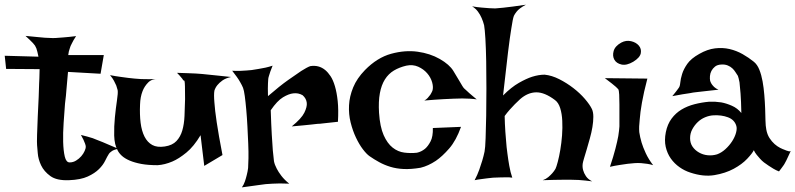

<svg xmlns="http://www.w3.org/2000/svg" viewBox="-105 -767 3364 812"><path d="M2.9 -615.2Q32.2 -612.3 52.2 -610.4Q72.3 -608.4 85 -607.4Q99.6 -606.4 108.4 -606.4Q117.2 -605.5 131.8 -606.4Q144.5 -607.4 165 -608.9Q185.5 -610.4 216.8 -614.3Q210 -604.5 206.1 -597.2Q202.1 -589.8 199.2 -584L193.4 -572.3Q191.4 -566.4 189.5 -560.5Q187.5 -555.7 186 -548.8Q184.6 -542 183.6 -534.2H334L320.3 -455.1L182.6 -462.9Q177.7 -413.1 175.8 -385.7Q173.8 -358.4 171.9 -345.7L169.9 -328.1Q167 -291 164.1 -247.6Q161.1 -204.1 162.1 -167Q163.1 -129.9 168.9 -105Q174.8 -80.1 189.5 -80.1Q204.1 -80.1 216.8 -87.9Q229.5 -95.7 238.8 -106.4Q248 -117.2 252.9 -128.4Q257.8 -139.6 257.8 -145.5Q257.8 -151.4 254.9 -159.2Q250 -173.8 237.3 -196.3Q265.6 -189.5 287.1 -182.6Q297.9 -178.7 306.6 -174.8Q316.4 -170.9 329.1 -166Q339.8 -161.1 356.4 -154.3Q373 -147.5 395.5 -137.7Q374 -133.8 364.3 -125Q358.4 -121.1 355.5 -116.2Q348.6 -105.5 339.8 -87.4Q331.1 -69.3 313.5 -51.8Q295.9 -34.2 266.1 -20.5Q236.3 -6.8 186.5 -4.9Q134.8 -2.9 107.9 -22.5Q81.1 -42 68.8 -67.9Q56.6 -93.8 54.7 -119.1Q52.7 -144.5 51.8 -153.3Q50.8 -162.1 51.8 -197.3Q52.7 -232.4 54.7 -274.9Q56.6 -317.4 58.6 -356.9Q60.5 -396.5 60.5 -415Q60.5 -424.8 61.5 -435.5Q61.5 -444.3 62 -454.6Q62.5 -464.8 62.5 -474.6L-79.1 -475.6L-85 -531.2L57.6 -527.3Q55.7 -538.1 53.2 -547.4Q50.8 -556.6 48.8 -562.5Q45.9 -569.3 43 -574.2Q39.1 -579.1 34.2 -585Q29.3 -589.8 21.5 -597.7Q13.7 -605.5 2.9 -615.2Z M360.4 -449.2Q385.7 -444.3 404.8 -441.9Q423.8 -439.5 437.5 -437.5Q453.1 -435.5 464.8 -434.6Q476.6 -433.6 492.2 -432.6Q518.6 -431.6 566.4 -432.6Q538.1 -434.6 522 -418.5Q505.9 -402.3 498 -381.8Q488.3 -357.4 487.3 -325.2Q485.4 -282.2 489.7 -247.6Q494.1 -212.9 506.3 -189Q518.6 -165 539.1 -153.8Q559.6 -142.6 591.8 -147.5Q624 -152.3 641.1 -170.4Q658.2 -188.5 666 -215.3Q673.8 -242.2 675.3 -276.4Q676.8 -310.5 677.7 -347.7Q677.7 -384.8 677.2 -400.9Q676.8 -417 675.8 -421.9Q674.8 -426.8 672.9 -426.3Q670.9 -425.8 668 -430.7Q666 -434.6 662.1 -438.5Q659.2 -442.4 654.3 -447.8Q649.4 -453.1 643.6 -459Q668.9 -458 689 -457.5Q709 -457 722.7 -456.1Q738.3 -455.1 750 -454.1Q760.7 -453.1 778.3 -451.2Q793 -449.2 816.4 -447.3Q839.8 -445.3 872.1 -441.4Q849.6 -436.5 835.9 -426.8Q822.3 -417 814.5 -407.2Q805.7 -396.5 801.8 -383.8Q798.8 -367.2 801.8 -333Q803.7 -302.7 811.5 -250Q819.3 -197.3 835.9 -111.3L758.8 -65.4L743.2 -195.3Q714.8 -147.5 683.1 -121.6Q651.4 -95.7 624 -84Q591.8 -70.3 561.5 -68.4Q521.5 -68.4 492.7 -73.7Q463.9 -79.1 443.4 -87.9Q422.9 -96.7 410.6 -107.9Q398.4 -119.1 392.6 -130.9Q378.9 -155.3 377.9 -193.8Q377 -232.4 380.9 -271Q384.8 -309.6 389.6 -341.8Q394.5 -374 392.6 -385.7Q390.6 -394.5 386.7 -405.3Q382.8 -414.1 377 -425.3Q371.1 -436.5 360.4 -449.2Z M877 -467.8Q895.5 -466.8 910.6 -467.3Q925.8 -467.8 936.5 -468.8Q949.2 -469.7 959 -470.7Q973.6 -472.7 989.3 -475.6Q1002.9 -477.5 1018.1 -481Q1033.2 -484.4 1047.9 -489.3Q1042 -474.6 1038.1 -463.9Q1034.2 -453.1 1032.2 -445.3Q1029.3 -436.5 1029.3 -430.7Q1028.3 -423.8 1028.3 -414.1Q1027.3 -397.5 1028.3 -360.4Q1079.1 -404.3 1113.8 -428.7Q1148.4 -453.1 1168.9 -466.8Q1193.4 -482.4 1207 -487.3Q1243.2 -493.2 1270.5 -470.7Q1282.2 -460.9 1293 -444.8Q1303.7 -428.7 1311.5 -402.3Q1319.3 -376 1323.2 -339.4Q1327.1 -302.7 1324.2 -252Q1303.7 -250 1287.6 -248Q1271.5 -246.1 1260.7 -245.1Q1248 -243.2 1237.3 -243.2L1210.9 -240.2Q1197.3 -238.3 1177.2 -236.8Q1157.2 -235.4 1128.9 -232.4Q1169.9 -265.6 1182.1 -290.5Q1194.3 -315.4 1192.4 -332Q1190.4 -350.6 1174.8 -364.3Q1156.2 -375 1134.8 -372.1Q1116.2 -370.1 1091.8 -355.5Q1067.4 -340.8 1040 -300.8Q1042 -238.3 1044.4 -197.3Q1046.9 -156.2 1048.8 -130.9Q1051.8 -101.6 1053.7 -85Q1056.6 -70.3 1065.4 -53.7Q1072.3 -40 1085 -23.4Q1097.7 -6.8 1118.2 9.8Q1075.2 7.8 1047.9 9.8Q1031.2 10.7 1018.6 11.7Q1004.9 13.7 989.3 15.6Q975.6 17.6 957.5 20Q939.5 22.5 918 25.4Q925.8 14.6 930.7 0.5Q935.5 -13.7 938.5 -26.4Q942.4 -41 944.3 -56.6Q945.3 -70.3 945.8 -97.7Q946.3 -125 944.8 -159.7Q943.4 -194.3 941.4 -231.9Q939.5 -269.5 936.5 -302.7Q933.6 -335.9 930.2 -360.8Q926.8 -385.7 922.9 -395.5Q918 -407.2 911.1 -418.9Q905.3 -429.7 896.5 -441.9Q887.7 -454.1 877 -467.8Z M1911.1 -346.7Q1899.4 -348.6 1882.3 -349.6Q1865.2 -350.6 1849.6 -350.6Q1832 -350.6 1812.5 -349.6Q1792 -348.6 1771.5 -347.7Q1753.9 -346.7 1731.9 -345.2Q1710 -343.8 1689.5 -341.8Q1697.3 -345.7 1703.6 -352.5Q1710 -359.4 1714.8 -366.2Q1719.7 -374 1723.6 -382.8Q1728.5 -397.5 1722.7 -418.5Q1716.8 -439.5 1701.7 -457Q1686.5 -474.6 1663.6 -484.9Q1640.6 -495.1 1613.3 -489.3Q1584 -482.4 1561 -468.8Q1538.1 -455.1 1522.9 -431.2Q1507.8 -407.2 1501.5 -372.6Q1495.1 -337.9 1498 -290Q1502 -230.5 1517.6 -195.3Q1533.2 -160.2 1555.7 -142.6Q1578.1 -125 1605 -121.6Q1631.8 -118.2 1658.2 -121.1Q1676.8 -125 1692.4 -137.7Q1705.1 -148.4 1715.8 -168.9Q1726.6 -189.5 1725.6 -225.6L1844.7 -230.5Q1824.2 -172.9 1794.9 -139.2Q1765.6 -105.5 1738.3 -86.9Q1706.1 -65.4 1673.8 -57.6Q1633.8 -50.8 1602.5 -52.2Q1571.3 -53.7 1545.9 -61.5Q1520.5 -69.3 1499 -81.1Q1477.5 -92.8 1458 -106.4Q1445.3 -115.2 1429.7 -135.7Q1414.1 -156.2 1400.4 -185.1Q1386.7 -213.9 1377.9 -249Q1369.1 -284.2 1371.1 -321.8Q1373 -359.4 1388.7 -397.5Q1404.3 -435.5 1438.5 -470.7Q1490.2 -523.4 1549.3 -539.6Q1608.4 -555.7 1661.1 -548.3Q1713.9 -541 1754.9 -517.6Q1795.9 -494.1 1812.5 -466.8Q1829.1 -439.5 1837.4 -425.3Q1845.7 -411.1 1850.1 -403.8Q1854.5 -396.5 1857.9 -393.1Q1861.3 -389.6 1868.2 -383.8Q1873 -378.9 1879.9 -373Q1885.7 -368.2 1893.6 -361.3Q1901.4 -354.5 1911.1 -346.7Z M1891.6 -740.2Q1914.1 -736.3 1932.6 -734.9Q1951.2 -733.4 1963.9 -732.4Q1978.5 -731.4 1989.3 -731.4Q2003.9 -732.4 2023.4 -734.4Q2040 -736.3 2064 -739.3Q2087.9 -742.2 2119.1 -747.1Q2104.5 -739.3 2094.7 -731.9Q2085 -724.6 2079.1 -716.8Q2072.3 -708 2068.4 -700.2Q2063.5 -687.5 2057.6 -647.5Q2051.8 -613.3 2043.5 -545.9Q2035.2 -478.5 2022.5 -363.3Q2057.6 -398.4 2089.4 -416.5Q2121.1 -434.6 2145.5 -442.4Q2173.8 -451.2 2198.2 -451.2Q2228.5 -448.2 2260.3 -432.1Q2292 -416 2319.8 -394.5Q2347.7 -373 2368.7 -348.6Q2389.6 -324.2 2398.4 -305.7Q2404.3 -293 2404.3 -272.9Q2404.3 -252.9 2400.4 -229.5Q2396.5 -206.1 2389.6 -181.6Q2382.8 -157.2 2376.5 -135.7Q2370.1 -114.3 2365.2 -98.1Q2360.4 -82 2359.4 -75.2Q2357.4 -60.5 2361.3 -46.9Q2364.3 -35.2 2373 -22Q2381.8 -8.8 2399.4 0Q2385.7 -2 2370.6 -3.4Q2355.5 -4.9 2341.8 -5.9Q2326.2 -6.8 2310.5 -6.8H2275.4Q2258.8 -6.8 2237.3 -6.3Q2215.8 -5.9 2190.4 -4.9Q2204.1 -9.8 2213.9 -18.1Q2223.6 -26.4 2230.5 -34.2Q2238.3 -43 2244.1 -52.7Q2248 -60.5 2253.9 -82.5Q2259.8 -104.5 2264.6 -133.3Q2269.5 -162.1 2272 -194.3Q2274.4 -226.6 2272.9 -256.3Q2271.5 -286.1 2264.2 -309.6Q2256.8 -333 2242.2 -343.8Q2198.2 -377 2162.6 -376.5Q2127 -376 2094.7 -347.7Q2083 -336.9 2072.3 -326.2Q2062.5 -316.4 2050.8 -303.2Q2039.1 -290 2029.3 -276.4Q2029.3 -261.7 2030.3 -244.1Q2031.2 -226.6 2032.2 -210Q2033.2 -191.4 2035.2 -172.9Q2037.1 -144.5 2041 -117.2Q2043.9 -93.8 2048.8 -65.9Q2053.7 -38.1 2061.5 -15.6Q2048.8 -17.6 2035.2 -17.1Q2021.5 -16.6 2008.8 -16.6Q1994.1 -15.6 1980.5 -15.6Q1967.8 -14.6 1954.1 -12.7Q1942.4 -10.7 1928.7 -9.3Q1915 -7.8 1902.3 -4.9Q1914.1 -27.3 1921.9 -49.3Q1929.7 -71.3 1934.6 -87.9Q1940.4 -107.4 1944.3 -126Q1947.3 -140.6 1948.7 -182.1Q1950.2 -223.6 1951.2 -277.8Q1952.1 -332 1952.1 -392.6Q1952.1 -453.1 1951.2 -507.8Q1950.2 -562.5 1947.8 -603.5Q1945.3 -644.5 1942.4 -660.2Q1938.5 -675.8 1931.6 -691.4Q1925.8 -705.1 1916 -718.3Q1906.2 -731.4 1891.6 -740.2Z M2453.1 -436.5 2632.8 -434.6Q2617.2 -375 2609.9 -333Q2602.5 -291 2600.6 -262.7Q2596.7 -230.5 2598.6 -208Q2601.6 -187.5 2608.4 -164.1Q2614.3 -144.5 2626 -119.1Q2637.7 -93.8 2657.2 -68.4Q2645.5 -72.3 2631.8 -74.2Q2618.2 -76.2 2606.4 -77.1Q2592.8 -78.1 2579.1 -77.1Q2565.4 -76.2 2548.8 -74.2Q2535.2 -72.3 2515.6 -69.3Q2496.1 -66.4 2474.6 -61.5Q2489.3 -105.5 2497.6 -137.7Q2505.9 -169.9 2509.8 -191.4Q2513.7 -216.8 2514.6 -232.4Q2514.6 -252 2514.6 -276.9Q2514.6 -301.8 2514.6 -325.2Q2514.6 -348.6 2513.7 -366.7Q2512.7 -384.8 2509.8 -389.6L2500 -399.4Q2494.1 -404.3 2482.9 -413.6Q2471.7 -422.9 2453.1 -436.5ZM2522.5 -586.9Q2543 -597.7 2564 -592.8Q2585 -587.9 2596.7 -574.2Q2608.4 -560.5 2605 -542Q2601.6 -523.4 2573.2 -505.9Q2544.9 -489.3 2523.4 -494.1Q2502 -499 2493.2 -514.6Q2484.4 -530.3 2490.2 -551.3Q2496.1 -572.3 2522.5 -586.9Z M2765.6 -395.5Q2770.5 -401.4 2772 -417.5Q2773.4 -433.6 2779.8 -454.1Q2786.1 -474.6 2801.8 -497.1Q2817.4 -519.5 2852.5 -539.1Q2886.7 -558.6 2918.9 -562.5Q2951.2 -566.4 2980.5 -559.6Q3009.8 -552.7 3035.6 -538.1Q3061.5 -523.4 3083 -505.9Q3097.7 -494.1 3106.4 -472.2Q3115.2 -450.2 3120.1 -422.9Q3125 -395.5 3127.4 -365.7Q3129.9 -335.9 3130.9 -308.1Q3131.8 -280.3 3132.3 -257.3Q3132.8 -234.4 3135.7 -219.7Q3139.6 -198.2 3149.4 -183.1Q3159.2 -168 3170.9 -157.7Q3182.6 -147.5 3194.3 -141.6Q3206.1 -135.7 3214.8 -132.8Q3220.7 -129.9 3225.6 -128.9Q3235.4 -125 3239.3 -128.9Q3233.4 -115.2 3228.5 -105.5Q3223.6 -95.7 3220.7 -88.9Q3216.8 -81.1 3213.9 -76.2Q3210.9 -70.3 3207 -65.4Q3204.1 -60.5 3199.2 -54.7Q3194.3 -48.8 3189.5 -42Q3176.8 -46.9 3165.5 -53.7Q3154.3 -60.5 3145.5 -66.4Q3134.8 -73.2 3126 -80.1Q3117.2 -86.9 3109.4 -95.7Q3102.5 -103.5 3095.2 -112.3Q3087.9 -121.1 3083 -131.8Q3077.1 -119.1 3055.2 -95.7Q3033.2 -72.3 2998 -53.2Q2962.9 -34.2 2916.5 -26.4Q2870.1 -18.6 2814.5 -37.1Q2790 -44.9 2768.6 -60.1Q2747.1 -75.2 2731.9 -96.7Q2716.8 -118.2 2710.4 -146Q2704.1 -173.8 2710.9 -208Q2717.8 -242.2 2735.4 -265.6Q2752.9 -289.1 2777.3 -303.7Q2801.8 -318.4 2832 -326.2Q2862.3 -334 2894.5 -336.9Q2919.9 -337.9 2945.3 -334Q2966.8 -330.1 2990.2 -319.8Q3013.7 -309.6 3030.3 -289.1Q3029.3 -340.8 3026.9 -371.6Q3024.4 -402.3 3022.5 -418.9Q3018.6 -438.5 3015.6 -446.3Q3010.7 -453.1 3005.4 -461.9Q3000 -470.7 2992.2 -478Q2984.4 -485.4 2972.7 -490.2Q2960.9 -495.1 2945.3 -494.1Q2928.7 -493.2 2918.9 -485.4Q2909.2 -477.5 2903.8 -467.3Q2898.4 -457 2897.5 -445.3Q2896.5 -433.6 2898.4 -424.8Q2900.4 -418.9 2904.3 -412.1Q2908.2 -406.2 2915 -399.4Q2921.9 -392.6 2933.6 -387.7Q2911.1 -384.8 2893.6 -383.3Q2876 -381.8 2863.3 -379.9Q2848.6 -377.9 2837.9 -377Q2827.1 -376 2812.5 -373Q2799.8 -371.1 2781.2 -368.2Q2762.7 -365.2 2738.3 -360.4Q2744.1 -367.2 2749 -373.5Q2753.9 -379.9 2757.8 -384.8Q2761.7 -390.6 2765.6 -395.5ZM2912.1 -279.3Q2894.5 -278.3 2877 -271Q2859.4 -263.7 2845.7 -250.5Q2832 -237.3 2822.8 -220.2Q2813.5 -203.1 2813.5 -182.6Q2813.5 -162.1 2823.7 -147Q2834 -131.8 2851.1 -122.1Q2868.2 -112.3 2888.2 -110.4Q2908.2 -108.4 2927.7 -114.3Q2946.3 -121.1 2962.9 -136.2Q2979.5 -151.4 2991.2 -169.4Q3002.9 -187.5 3007.8 -205.6Q3012.7 -223.6 3008.8 -235.4Q3001 -260.7 2973.6 -271Q2946.3 -281.2 2912.1 -279.3Z"/></svg>

Font: Irish Growler
Style: Regular
Weight: 400
Designer: Squid
Foundry: Font Diner, Inc DBA Sideshow
Version: Version 1.000